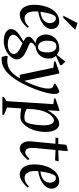

<svg xmlns="http://www.w3.org/2000/svg" viewBox="656 -1376 950 2301"><g transform="rotate(90 1130.5 -226.0)"><path d="M153.4 11.5Q121.1 11.5 92.4 -11Q63.8 -33.6 48.4 -81.6Q33.1 -129.6 40.1 -206Q47.7 -283.4 74.6 -340.7Q101.5 -397.9 143.2 -429.7Q185 -461.5 237.4 -461.5Q279.4 -461.5 304.6 -433.5Q329.9 -405.5 328.4 -365.1Q327.8 -334.6 304.7 -302.6Q281.6 -270.6 235.1 -245.6Q188.7 -220.6 119.3 -209.8Q110.4 -129.3 134 -87.7Q157.5 -46 196.9 -46Q224.7 -46 247.7 -56.5Q270.8 -67 301.9 -98.5L313.9 -80.9Q278.6 -41.7 250.1 -21.7Q221.5 -1.7 198.3 4.9Q175 11.5 153.4 11.5ZM121.5 -235.7Q192.4 -244.5 224.2 -275.4Q256 -306.4 257 -344.5Q258 -364.3 251 -381.8Q244 -399.4 231.4 -410.6Q218.7 -421.8 201.9 -421.8Q194.7 -421.8 186.2 -419.1Q177.8 -416.4 171.2 -408.4Q159.5 -393.4 146 -353.5Q132.5 -313.6 121.5 -235.7ZM168.5 -510.1 257.5 -681 337.6 -652.1 194 -510.1Z M476 203.4Q427 203.4 394.4 191.6Q361.7 179.7 345.3 159.5Q328.8 139.2 329 116Q329.4 85.8 347.9 61.9Q366.3 38.1 399.7 15.4Q433 -7.2 475.9 -33Q441.4 -53.2 431 -64.4Q420.6 -75.6 420.6 -92.6Q420.6 -107.1 429.1 -120.1Q437.5 -133.2 454.5 -146.9Q471.5 -160.6 495.7 -175.9Q469.4 -179.4 444.8 -196Q420.1 -212.6 406 -241.6Q391.8 -270.6 394 -309.9Q398 -358.3 421.5 -392Q445 -425.7 481.8 -443.6Q518.5 -461.5 562.9 -461.5Q582.7 -461.5 602.1 -454.3Q621.5 -447.1 638.1 -433.6L719 -534.5L761 -491.4V-472.6L650.6 -422.6Q667.1 -404.9 676 -379.3Q684.8 -353.7 682 -322.4Q679.8 -289.8 667.7 -264.1Q655.5 -238.5 636.1 -220.3Q616.7 -202.1 592.1 -191.4Q567.5 -180.6 540.3 -177.9Q524.5 -166.6 508.3 -152.1Q492.1 -137.7 491.4 -127Q490.8 -120.4 494.9 -114.6Q498.9 -108.7 508.1 -103.5Q517.4 -98.2 532.3 -92.1L593.9 -64.9Q645 -42.2 668.5 -14.2Q692 13.7 692 47.4Q692 74.1 674.2 101.7Q656.5 129.2 626.1 152.6Q595.6 176 556.9 189.7Q518.2 203.4 476 203.4ZM510.5 155.1Q561.3 155.1 594.4 134.9Q627.4 114.8 626.5 84.6Q626.7 59.4 607.8 39.9Q589 20.4 556.8 4.7Q538.5 -2.4 524.7 -8.8Q510.9 -15.2 499.3 -20.8Q454.6 10.4 427.2 35.4Q399.7 60.3 397.5 88.6Q395.9 114.7 425.7 134.9Q455.5 155.1 510.5 155.1ZM544.4 -207.4Q562.9 -207.4 576.2 -217.1Q589.5 -226.7 597.8 -248.1Q606.2 -269.4 607.6 -305.1Q611.6 -358.4 593.1 -392.9Q574.7 -427.5 534 -427.5Q512 -427.5 498.4 -417.3Q484.8 -407.2 477.8 -385.4Q470.8 -363.6 468.4 -328.5Q466.2 -294 474.7 -266.6Q483.1 -239.3 501.2 -223.3Q519.4 -207.4 544.4 -207.4Z M689.9 229.4Q682.8 229.4 675.8 228.2Q668.8 227.1 662.8 226.1L649.3 177.8L653.6 155.6Q666.2 158.3 679.9 159.9Q693.6 161.5 703.5 161.5Q752.2 161.5 789 145.6Q825.8 129.8 857.3 96.7Q888.7 63.6 919.4 11.5H877L792 -391L715.9 -400.5L717.6 -416.5L844 -461.5H861.4L949.3 -42Q975.8 -94.8 996.6 -147.8Q1017.4 -200.9 1029.7 -248.1Q1042 -295.4 1042 -330.6Q1042 -359.6 1032 -375.7Q1021.9 -391.9 982.6 -399.1L985 -415.1Q1000.8 -425.9 1018.9 -436.7Q1037.1 -447.4 1052.9 -454.5Q1068.8 -461.5 1077.9 -461.5Q1088.6 -461.5 1097.6 -447.3Q1106.6 -433.1 1106.6 -398.5Q1106.6 -363.5 1091.6 -304.7Q1076.6 -245.9 1050.7 -177Q1024.7 -108.1 991.5 -40.5Q964.7 13.9 932.7 62.7Q900.6 111.5 863.4 149.2Q826.2 186.9 783 208.1Q739.8 229.4 689.9 229.4Z M1141 220 1141.6 202.9 1192.6 172 1229.1 -391 1160.5 -400.5 1162.1 -416.5 1293.5 -461.5H1311L1301.2 -322.4Q1332.1 -375.2 1360.2 -405.4Q1388.3 -435.7 1414.5 -448.6Q1440.7 -461.5 1464.5 -461.5Q1491 -461.5 1514.8 -441.6Q1538.5 -421.7 1552 -376.9Q1565.5 -332.1 1560 -257Q1556 -204.5 1540.1 -157.9Q1524.3 -111.4 1500.8 -75.6Q1477.4 -39.9 1449.4 -18.8Q1421.4 2.2 1393 3.9Q1368 5 1338.3 2.6Q1308.7 0.2 1280.2 -7.1L1268.4 163.4L1357.5 201.5L1356.9 220ZM1382.9 -43.6Q1394.7 -43.6 1413.2 -46.5Q1431.6 -49.5 1441.1 -61Q1454.7 -77.5 1465.4 -121.1Q1476.1 -164.8 1481.1 -239Q1485.3 -294.3 1478.4 -329.1Q1471.4 -364 1456.7 -381.1Q1441.9 -398.1 1420.6 -398.1Q1409.6 -398.1 1391 -386.8Q1372.4 -375.5 1352.2 -348.9Q1331.9 -322.3 1315.1 -276.3Q1298.2 -230.4 1290.2 -161.1L1284.8 -72.4Q1303.9 -59.4 1332.2 -51.5Q1360.6 -43.6 1382.9 -43.6Z M1759.6 11.5Q1737 11.5 1715.7 -2.8Q1694.3 -17 1682.5 -48.8Q1670.7 -80.6 1675.5 -133.1L1703 -416.1H1630.6L1633.6 -450H1706.1L1715.6 -546L1768 -562.1H1792.4L1781.4 -450H1799.5L1914 -455L1903.4 -411.6L1795.9 -416.1H1778L1755 -178.5Q1750 -127.5 1756 -100.5Q1762 -73.4 1775.3 -63.7Q1788.7 -53.9 1803.5 -53.9Q1814.5 -53.9 1824.2 -57.6Q1833.8 -61.3 1848.5 -72.5Q1863.2 -83.8 1885.9 -106L1898.5 -84.5Q1865.7 -47.5 1841.3 -26.5Q1816.8 -5.5 1797.1 3Q1777.4 11.5 1759.6 11.5Z M2066.4 11.5Q2034.1 11.5 2005.4 -11Q1976.8 -33.6 1961.4 -81.6Q1946.1 -129.6 1953.1 -206Q1960.7 -283.4 1987.6 -340.7Q2014.5 -397.9 2056.2 -429.7Q2098 -461.5 2150.4 -461.5Q2192.4 -461.5 2217.6 -433.5Q2242.9 -405.5 2241.4 -365.1Q2240.8 -334.6 2217.7 -302.6Q2194.6 -270.6 2148.1 -245.6Q2101.7 -220.6 2032.3 -209.8Q2023.4 -129.3 2047 -87.7Q2070.5 -46 2109.9 -46Q2137.7 -46 2160.7 -56.5Q2183.8 -67 2214.9 -98.5L2226.9 -80.9Q2191.6 -41.7 2163.1 -21.7Q2134.5 -1.7 2111.3 4.9Q2088 11.5 2066.4 11.5ZM2034.5 -235.7Q2105.4 -244.5 2137.2 -275.4Q2169 -306.4 2170 -344.5Q2171 -364.3 2164 -381.8Q2157 -399.4 2144.4 -410.6Q2131.7 -421.8 2114.9 -421.8Q2107.7 -421.8 2099.2 -419.1Q2090.8 -416.4 2084.2 -408.4Q2072.5 -393.4 2059 -353.5Q2045.5 -313.6 2034.5 -235.7Z"/></g></svg>

Font: Ancizar Serif Light
Style: Italic
Weight: 300
Italic angle: -4°
Designer: Cesar Puertas, Viviana Monsalve, Julian Moncada, Julian Prieto, Jose Castro, Felipe Aragon, Mariel Hernandez, Sara Alarc
Version: Version 8.100